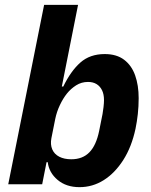

<svg xmlns="http://www.w3.org/2000/svg" viewBox="-20 -760 623 792"><path d="M14 0 162 -740H302L235 -403H241Q272 -467 311.5 -502Q351 -537 412 -537Q461 -537 492 -513.5Q523 -490 537.5 -449Q552 -408 552 -355Q552 -321 548.5 -289.5Q545 -258 539 -229Q523 -154 488.5 -100Q454 -46 408 -17Q362 12 308 12Q253 12 217.5 -18Q182 -48 177 -91H172L154 0ZM274 -103Q321 -103 349 -132Q377 -161 389 -220L403 -290Q405 -301 407 -318Q409 -335 409 -347Q409 -371 401 -387.5Q393 -404 378.5 -413Q364 -422 343 -422Q316 -422 294 -408Q272 -394 256 -374Q240 -354 227 -326.5Q214 -299 208 -270L192 -190Q187 -164 195.5 -144Q204 -124 224.5 -113.5Q245 -103 274 -103Z"/></svg>

Font: IBM Plex Sans Var
Style: Italic
Weight: 400
Italic angle: -11.31°
Designer: Mike Abbink, Paul van der Laan, Pieter van Rosmalen
Foundry: Bold Monday
Version: Version 1.001